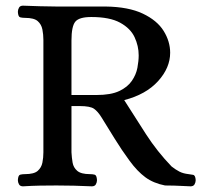

<svg xmlns="http://www.w3.org/2000/svg" viewBox="-20 -654 711 677"><path d="M61 3Q51 3 47 -4Q43 -11 43 -19Q44 -36 51 -38Q58 -40 68 -40Q100 -40 113 -51.5Q126 -63 129.5 -80.5Q133 -98 133 -117V-513Q133 -532 129.5 -550Q126 -568 113 -579.5Q100 -591 68 -591Q58 -591 51 -593Q44 -595 43 -612Q43 -620 47 -627Q51 -634 61 -634Q93 -633 121.5 -632Q150 -631 180 -631H352Q433 -630 483.5 -606Q534 -582 557 -545Q580 -508 580 -468Q580 -415 537.5 -368Q495 -321 418 -301Q456 -241 495 -180.5Q534 -120 585 -67Q599 -56 612.5 -49Q626 -42 645 -40Q653 -39 661 -37.5Q669 -36 670 -19Q670 -11 666 -4Q662 3 652 3Q631 2 618.5 1.5Q606 1 594 0.5Q582 0 562 0Q521 -8 492.5 -29Q464 -50 437 -87Q409 -125 385 -164Q361 -203 338 -240Q325 -261 311.5 -270.5Q298 -280 261 -280H232V-117Q233 -98 236 -80.5Q239 -63 252.5 -51.5Q266 -40 297 -40Q307 -40 314 -38Q321 -36 322 -19Q322 -11 318 -4Q314 3 304 3Q240 0 179 0Q149 0 121 0.5Q93 1 61 3ZM232 -319H320Q371 -319 400.5 -333Q430 -347 445 -369Q460 -391 464.5 -415Q469 -439 469 -459Q469 -492 454.5 -523Q440 -554 403.5 -574Q367 -594 302 -594Q259 -594 245.5 -577.5Q232 -561 232 -511Z"/></svg>

Font: Alice
Style: Regular
Weight: 400
Designer: Ksenia Yerulevich
Foundry: Cyreal (http://www.cyreal.org/)
Version: Version 2.003; ttfautohint (v1.8.3)